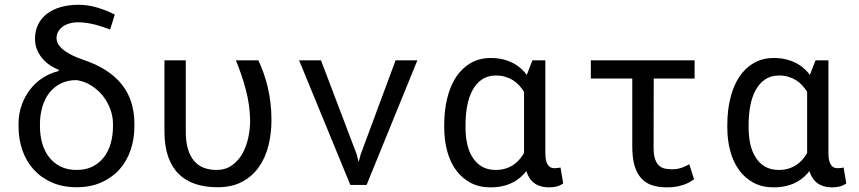

<svg xmlns="http://www.w3.org/2000/svg" viewBox="-20 -784 3641 814"><path d="M128.4 -619.6Q128.4 -596.7 135.7 -576.9Q143.1 -557.1 156.2 -540.5Q169.4 -523.4 188 -510.3Q206.5 -497.1 229.5 -487.8L227.5 -482.4Q192.4 -474.1 161.4 -454.1Q130.4 -434.1 107.9 -404.8Q85 -375.5 71.8 -338.4Q58.6 -301.3 58.6 -258.8V-248.5Q58.6 -193.4 75.2 -146.2Q91.8 -99.1 123.5 -64.5Q155.3 -29.8 200.9 -10Q246.6 9.8 305.2 9.8Q362.8 9.8 408.2 -10Q453.6 -29.8 485.4 -64.5Q516.6 -99.1 533.2 -146.2Q549.8 -193.4 549.8 -248.5V-258.8Q549.8 -359.9 495.4 -427.2Q440.9 -494.6 333.5 -530.3Q300.8 -541.5 279.1 -553.2Q257.3 -564.9 244.1 -576.7Q231 -588.4 225.3 -599.9Q219.7 -611.3 219.7 -622.1Q219.7 -637.2 226.6 -649.7Q233.4 -662.1 245.6 -670.9Q257.8 -679.7 274.7 -684.6Q291.5 -689.5 312 -689.5Q331.5 -689.5 350.6 -686.3Q369.6 -683.1 387.2 -678.7Q404.8 -673.8 420.2 -668.5Q435.5 -663.1 446.8 -658.7L466.8 -722.2Q430.2 -740.7 391.4 -752.2Q352.5 -763.7 313.5 -763.7Q271.5 -763.7 237.3 -753.9Q203.1 -744.1 179.2 -725.6Q154.8 -707 141.6 -680.2Q128.4 -653.3 128.4 -619.6ZM149.4 -248.5V-258.8Q149.4 -295.9 159.2 -329.8Q168.9 -363.8 188.5 -389.6Q208 -415 237.3 -429.9Q266.6 -444.8 306.2 -444.3Q340.8 -438.5 368.9 -420.2Q397 -401.9 417 -376.5Q437 -350.6 448 -320.1Q459 -289.6 459 -258.8V-248.5Q459 -210.9 449.7 -177.2Q440.4 -143.6 421.4 -118.7Q402.3 -93.3 373.5 -78.4Q344.7 -63.5 305.2 -63.5Q265.1 -63.5 235.8 -78.4Q206.5 -93.3 187.5 -118.7Q168 -143.6 158.7 -177.2Q149.4 -210.9 149.4 -248.5Z M767.6 -528.3H677.2V-227.1Q677.2 -166 692.4 -121.3Q707.5 -76.7 736.3 -47.9Q765.1 -18.6 806.9 -4.4Q848.6 9.8 902.3 9.8Q963.9 9.8 1007.3 -13.7Q1050.8 -37.1 1078.1 -76.7Q1105.5 -115.7 1118.2 -167.2Q1130.9 -218.8 1130.9 -274.4Q1130.9 -314.5 1126.5 -350.3Q1122.1 -386.2 1114.3 -418Q1106.4 -449.7 1096.4 -477.3Q1086.4 -504.9 1075.2 -528.3H980Q1005.4 -467.3 1022.2 -403.6Q1039.1 -339.8 1040.5 -274.4Q1040.5 -236.3 1032.2 -198.7Q1023.9 -161.1 1006.8 -131.3Q989.3 -101.1 962.4 -82.3Q935.5 -63.5 897.9 -63.5Q868.7 -63.5 844.5 -72.5Q820.3 -81.5 803.2 -101.6Q786.1 -121.1 776.9 -151.9Q767.6 -182.6 767.6 -226.1Z M1465.3 0H1534.2L1749.5 -528.3H1657.2L1509.3 -129.9L1500.5 -97.2L1492.2 -129.9L1340.8 -528.3H1248Z M2292 -528.3H2237.3L2214.8 -470.2L2213.4 -466.3Q2203.6 -479.5 2191.9 -490.5Q2180.2 -501.5 2167 -509.8Q2145 -523.4 2118.7 -530.8Q2092.3 -538.1 2060.5 -538.1Q2012.2 -538.1 1975.3 -516.6Q1938.5 -495.1 1913.6 -457.5Q1888.7 -419.4 1876 -367.4Q1863.3 -315.4 1863.3 -254.4V-244.1Q1863.3 -189.5 1876 -142.8Q1888.7 -96.2 1913.6 -62.5Q1938.5 -28.3 1975.1 -9Q2011.7 10.3 2059.6 10.3Q2090.8 10.3 2117.2 3.4Q2143.6 -3.4 2165 -16.6Q2178.2 -24.9 2189.9 -35.4Q2201.7 -45.9 2211.4 -58.6Q2215.8 -44.9 2221.9 -34.2Q2228 -23.4 2235.8 -15.6Q2249 -2.4 2267.1 3.9Q2285.2 10.3 2308.1 10.3Q2323.7 10.3 2338.1 7.1Q2352.5 3.9 2367.7 -6.3L2356.4 -73.7Q2351.6 -72.8 2345 -71.8Q2338.4 -70.8 2331.1 -70.8Q2322.3 -70.8 2315.2 -74Q2308.1 -77.1 2303.2 -84.5Q2297.9 -91.8 2294.9 -104.2Q2292 -116.7 2292 -135.3ZM1953.6 -244.1V-254.4Q1953.6 -295.9 1960.4 -333.7Q1967.3 -371.6 1982.9 -400.9Q1998 -429.7 2022.7 -446.8Q2047.4 -463.9 2082.5 -463.9Q2103.5 -463.9 2121.3 -458.7Q2139.2 -453.6 2154.3 -444.3Q2168.9 -435.1 2180.7 -422.4Q2192.4 -409.7 2201.7 -394.5V-160.2Q2201.7 -150.9 2201.7 -146.2Q2201.7 -141.6 2201.7 -135.3Q2194.8 -123.5 2186.8 -113.3Q2178.7 -103 2168.9 -94.7Q2152.3 -80.1 2130.6 -71.8Q2108.9 -63.5 2081.5 -63.5Q2046.9 -63.5 2022.5 -78.1Q1998 -92.8 1982.9 -117.7Q1967.3 -142.1 1960.4 -174.8Q1953.6 -207.5 1953.6 -244.1Z M2924.8 -451.2V-528.3H2484.9V-451.2H2660.6V-163.1Q2660.6 -113.8 2670.4 -80.8Q2680.2 -47.9 2699.2 -27.8Q2717.8 -7.3 2744.9 1.5Q2772 10.3 2807.1 10.3Q2821.8 10.3 2836.2 8.8Q2850.6 7.3 2864.7 3.4Q2878.9 0 2893.3 -6.6Q2907.7 -13.2 2922.4 -23.9L2902.3 -87.9Q2889.2 -79.6 2870.4 -73Q2851.6 -66.4 2830.1 -66.4Q2814 -66.4 2799.8 -69.1Q2785.6 -71.8 2774.9 -81.1Q2764.2 -90.3 2757.6 -108.6Q2751 -127 2751 -158.2L2751.5 -451.2Z M3492.2 -528.3H3437.5L3415 -470.2L3413.6 -466.3Q3403.8 -479.5 3392.1 -490.5Q3380.4 -501.5 3367.2 -509.8Q3345.2 -523.4 3318.8 -530.8Q3292.5 -538.1 3260.7 -538.1Q3212.4 -538.1 3175.5 -516.6Q3138.7 -495.1 3113.8 -457.5Q3088.9 -419.4 3076.2 -367.4Q3063.5 -315.4 3063.5 -254.4V-244.1Q3063.5 -189.5 3076.2 -142.8Q3088.9 -96.2 3113.8 -62.5Q3138.7 -28.3 3175.3 -9Q3211.9 10.3 3259.8 10.3Q3291 10.3 3317.4 3.4Q3343.8 -3.4 3365.2 -16.6Q3378.4 -24.9 3390.1 -35.4Q3401.9 -45.9 3411.6 -58.6Q3416 -44.9 3422.1 -34.2Q3428.2 -23.4 3436 -15.6Q3449.2 -2.4 3467.3 3.9Q3485.4 10.3 3508.3 10.3Q3523.9 10.3 3538.3 7.1Q3552.7 3.9 3567.9 -6.3L3556.6 -73.7Q3551.8 -72.8 3545.2 -71.8Q3538.6 -70.8 3531.2 -70.8Q3522.5 -70.8 3515.4 -74Q3508.3 -77.1 3503.4 -84.5Q3498 -91.8 3495.1 -104.2Q3492.2 -116.7 3492.2 -135.3ZM3153.8 -244.1V-254.4Q3153.8 -295.9 3160.6 -333.7Q3167.5 -371.6 3183.1 -400.9Q3198.2 -429.7 3222.9 -446.8Q3247.6 -463.9 3282.7 -463.9Q3303.7 -463.9 3321.5 -458.7Q3339.4 -453.6 3354.5 -444.3Q3369.1 -435.1 3380.9 -422.4Q3392.6 -409.7 3401.9 -394.5V-160.2Q3401.9 -150.9 3401.9 -146.2Q3401.9 -141.6 3401.9 -135.3Q3395 -123.5 3387 -113.3Q3378.9 -103 3369.1 -94.7Q3352.5 -80.1 3330.8 -71.8Q3309.1 -63.5 3281.7 -63.5Q3247.1 -63.5 3222.7 -78.1Q3198.2 -92.8 3183.1 -117.7Q3167.5 -142.1 3160.6 -174.8Q3153.8 -207.5 3153.8 -244.1Z"/></svg>

Font: Roboto Mono
Style: Regular
Weight: 400
Monospace: yes
Designer: Google
Version: Version 3.000